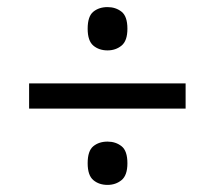

<svg xmlns="http://www.w3.org/2000/svg" viewBox="-20 -628 605 541"><path d="M283 -486Q259 -486 243 -499.5Q227 -513 227 -547Q227 -582 243 -595Q259 -608 283 -608Q306 -608 322.5 -595Q339 -582 339 -547Q339 -513 322.5 -499.5Q306 -486 283 -486ZM62 -393H503V-322H62ZM283 -107Q259 -107 243 -120.5Q227 -134 227 -168Q227 -203 243 -216Q259 -229 283 -229Q306 -229 322.5 -216Q339 -203 339 -168Q339 -134 322.5 -120.5Q306 -107 283 -107Z"/></svg>

Font: Noto Serif Sinhala
Style: Bold
Weight: 700
Designer: Jelle Bosma - Monotype Design Team
Foundry: Monotype Imaging Inc.
Version: Version 2.007; ttfautohint (v1.8.4.7-5d5b)